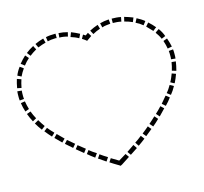

<svg xmlns="http://www.w3.org/2000/svg" viewBox="-98 -741 946 889"><g transform="rotate(-15 374.5 -296.5)"><path d="M374 13C362 6 350 -1 339 -8L328 9C337 15 351 24 370 35L374 38L382 34C399 23 413 14 422 8L410 -9C408 -8 396 0 374 13ZM293 -39C286 -28 282 -22 281 -22C292 -14 304 -6 316 2L328 -16C316 -23 304 -31 293 -39ZM456 -40C445 -32 433 -24 421 -16L433 1C444 -6 456 -14 468 -22ZM249 -71 237 -55C247 -46 258 -38 270 -29L283 -47C271 -54 260 -62 249 -71ZM500 -72C489 -63 478 -55 467 -48L479 -30C490 -38 502 -46 513 -55ZM206 -106 193 -90C204 -81 215 -72 226 -63L239 -80C228 -89 217 -97 206 -106ZM165 -142 151 -127 183 -99 197 -115C186 -124 175 -133 165 -142ZM584 -143C574 -134 564 -124 553 -115L567 -99C578 -108 588 -117 598 -127ZM126 -181 111 -166 141 -136 156 -151ZM623 -181C614 -171 604 -161 594 -152L608 -136C618 -147 628 -157 638 -167ZM90 -220C80 -212 75 -208 74 -208C83 -196 93 -185 102 -175C113 -185 118 -190 117 -190C108 -199 99 -209 90 -220ZM659 -222C650 -212 641 -201 632 -190L648 -176C659 -187 668 -198 676 -209C665 -218 660 -222 659 -222ZM60 -265C48 -258 42 -255 41 -254C48 -242 56 -230 65 -218L82 -231C74 -242 67 -253 60 -265ZM690 -265C683 -253 676 -242 667 -232L684 -219C693 -230 701 -242 708 -255ZM36 -313 17 -306C22 -293 28 -279 35 -266L53 -276C46 -288 41 -300 36 -313ZM713 -314C708 -301 703 -288 696 -276C708 -269 714 -266 715 -267C722 -280 727 -294 732 -307ZM23 -365C9 -363 2 -362 3 -361C5 -348 8 -334 13 -319L32 -326C28 -339 25 -352 23 -365ZM726 -365C724 -352 721 -339 717 -326L737 -320C741 -335 744 -349 746 -363ZM1 -419C0 -410 0 -402 0 -393C0 -387 0 -381 1 -375L22 -377C21 -382 21 -388 21 -393C21 -401 21 -409 22 -417ZM748 -420 727 -418C728 -410 728 -402 728 -394C728 -389 728 -383 727 -378L748 -376C749 -383 749 -391 749 -398C749 -405 749 -413 748 -420ZM24 -429C27 -444 30 -457 34 -468L14 -475C10 -463 7 -449 4 -433ZM715 -469C720 -455 723 -442 725 -430L746 -434C743 -448 739 -462 734 -476ZM41 -526C32 -514 25 -502 20 -489L38 -480C43 -491 50 -503 58 -514ZM708 -528C696 -520 690 -516 690 -515C698 -504 705 -493 710 -481L729 -489C724 -503 717 -516 708 -528ZM79 -570C68 -560 58 -549 49 -538L66 -525C74 -536 83 -545 93 -554ZM669 -570 655 -554C664 -545 673 -536 682 -526C693 -535 698 -539 699 -539C690 -550 680 -560 669 -570ZM387 -596C382 -593 378 -590 374 -587C370 -590 366 -592 363 -594L353 -576C358 -573 363 -570 368 -566L374 -561C378 -564 380 -566 381 -566C386 -570 392 -574 398 -578ZM127 -603C114 -596 101 -588 90 -579L103 -562C113 -570 124 -577 136 -584C129 -596 126 -602 127 -603ZM622 -603 612 -584C623 -579 634 -572 645 -563L658 -580C647 -589 635 -596 622 -603ZM312 -619 304 -598C317 -594 330 -589 342 -582L351 -601C338 -608 325 -614 312 -619ZM440 -620C426 -615 413 -610 400 -603L410 -584C422 -591 434 -596 446 -600ZM180 -624C166 -620 152 -615 139 -609L148 -590C161 -595 173 -600 186 -603ZM568 -624C565 -611 563 -604 563 -603C576 -600 589 -595 601 -590L609 -610C596 -615 582 -620 568 -624ZM255 -630C254 -616 254 -609 253 -609C266 -609 280 -607 293 -603L298 -623C284 -627 270 -629 255 -630ZM496 -631C481 -630 467 -628 453 -624L458 -603C465 -606 472 -607 480 -608H481C487 -609 493 -609 498 -610ZM237 -631C222 -631 208 -630 194 -627L197 -606C210 -609 219 -610 226 -610H228C235 -611 238 -611 238 -610H241V-631H238ZM554 -627C540 -630 525 -631 510 -631V-610C523 -610 537 -609 550 -606ZM281 -22C281 -22 281 -22 281 -22C281 -22 281 -22 281 -22ZM543 -106C543 -106 543 -106 543 -106C543 -106 543 -106 543 -106ZM543 -106C533 -97 522 -89 511 -80L524 -64L556 -90C547 -100 543 -105 543 -106ZM74 -208C74 -208 74 -208 74 -208C74 -208 74 -208 74 -208Z"/></g></svg>

Font: ABC-Love-Monogram
Style: Regular
Weight: 400
Designer: Sadat Fauzi
Foundry: Intuisi Creative
Version: Version 001.000